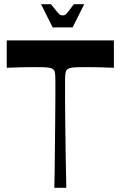

<svg xmlns="http://www.w3.org/2000/svg" viewBox="-20 -892 594 912"><path d="M238 0Q240 -76 240.5 -153.5Q241 -231 242 -301Q243 -371 243 -426.5Q243 -482 243 -513Q243 -537 240.5 -549.5Q238 -562 225 -567Q219 -570 206 -571.5Q193 -573 157 -573Q148 -573 129 -573Q110 -573 81.5 -572.5Q53 -572 12 -570V-700H521V-570Q481 -572 451.5 -572.5Q422 -573 403.5 -573Q385 -573 376 -573Q340 -573 327 -571.5Q314 -570 308 -567Q295 -562 292 -549.5Q289 -537 289 -513Q289 -482 289 -426.5Q289 -371 290 -301Q291 -231 292 -153.5Q293 -76 295 0ZM230 -762 175 -872H222Q243 -845 252.5 -834Q262 -823 267 -821Q272 -819 277 -819Q284 -819 288.5 -821Q293 -823 301.5 -834Q310 -845 331 -872H380L325 -762Z"/></svg>

Font: Ojuju SemiBold
Style: Regular
Weight: 600
Designer: Chisaokwu Joboson, Mirko Velimirovic
Foundry: Udi Foundry
Version: Version 1.000